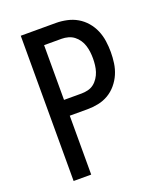

<svg xmlns="http://www.w3.org/2000/svg" viewBox="-136 -824 772 913"><g transform="rotate(-20 250.0 -367.5)"><path d="M78 0V-735H256Q283 -735 311 -729Q339 -723 363 -709Q387 -695 405.5 -673.5Q424 -652 435 -626Q446 -600 450 -572Q454 -544 454 -516Q454 -488 450 -460Q446 -432 435 -406.5Q424 -381 405.5 -359Q387 -337 363 -323Q339 -309 311.5 -303.5Q284 -298 256 -298H167V0ZM256 -378Q272 -378 288.5 -382Q305 -386 318 -396Q331 -406 340.5 -420.5Q350 -435 355 -450.5Q360 -466 362 -483Q364 -500 364 -516Q364 -533 362 -549.5Q360 -566 355 -582Q350 -598 340.5 -612Q331 -626 318 -636Q305 -646 288.5 -650.5Q272 -655 256 -655H167V-378Z"/></g></svg>

Font: Iosevka Medium
Style: Regular
Weight: 500
Monospace: yes
Designer: Belleve Invis
Foundry: Belleve Invis
Version: Version 32.5.0; ttfautohint (v1.8.4)